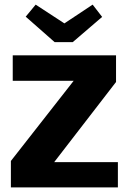

<svg xmlns="http://www.w3.org/2000/svg" viewBox="-20 -809 555 829"><path d="M294 -627 421 -736 380 -789 258 -708 134 -789 91 -737 216 -627ZM214 -109 481 -455V-570H35V-460H298L27 -114V0H489V-109Z"/></svg>

Font: FilmFarsi Display
Style: Regular
Weight: 400
Designer: Borna Izadpanah
Foundry: Borna Izadpanah
Version: Version 1.000;PS 001.000;hotconv 1.0.88;makeotf.lib2.5.64775